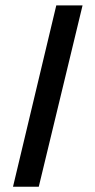

<svg xmlns="http://www.w3.org/2000/svg" viewBox="-20 -708 361 728"><path d="M193.4 -687.5H293L127 0H29.3Z"/></svg>

Font: Paytone One
Style: Regular
Weight: 400
Designer: vernon adams
Foundry: vernon adams
Version: 1.000